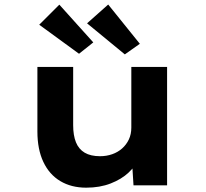

<svg xmlns="http://www.w3.org/2000/svg" viewBox="-20 -831 923 861"><path d="M366.6 10.6Q299.7 10.6 250.4 -18.9Q201.1 -48.3 174.4 -104.9Q147.7 -161.4 147.7 -241.3V-530.7H308.1V-270Q308.1 -223.8 320.6 -192.9Q333.1 -162 359.8 -146.2Q386.6 -130.5 428.6 -130.5Q457.6 -130.5 483 -139.4Q508.4 -148.3 527.5 -165.2Q546.6 -182 557.8 -205.6Q568.9 -229.2 568.9 -258.6V-530.7H729.3V0H578.7L571.8 -108.9L601.3 -120.9Q588.8 -87.3 556.9 -57.3Q525 -27.3 476.5 -8.4Q428 10.6 366.6 10.6ZM539.8 -587.1 370.4 -726.4 465.2 -810.7 607.1 -634.6ZM334.4 -589.9 155.9 -720.1 246.1 -810.1 398.3 -640.9Z"/></svg>

Font: Lexend Mega
Style: Regular
Weight: 400
Designer: Bonnie Shaver-Troup, Thomas Jockin
Foundry: Lexend
Version: Version 1.007